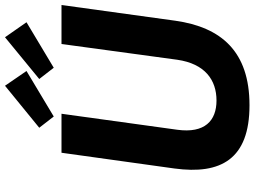

<svg xmlns="http://www.w3.org/2000/svg" viewBox="-145 -863 1018 768"><g transform="rotate(-90 364.0 -479.0)"><path d="M728 -742H572L509 -279C493 -168 428 -122 346 -122C265 -122 214 -169 229 -279L293 -742H137L74 -290C49 -105 111 10 327 10C543 10 639 -104 665 -286ZM237 -831 282 -773 464 -882 405 -968ZM432 -831 477 -773 659 -882 599 -968Z"/></g></svg>

Font: Cheyenne Sans
Style: Bold Italic
Weight: 700
Italic angle: -8.13011°
Designer: The Public Sans project authors (U.S. Web Design System), Libre Franklin designed by Pablo Impallari and Rodrigo Fuenzal
Foundry: The Cheyenne Sans Project Authors
Version: Version 2.007